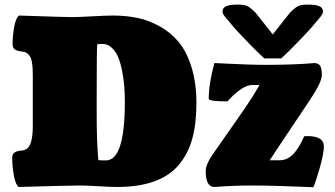

<svg xmlns="http://www.w3.org/2000/svg" viewBox="-20 -801 1445 829"><path d="M437.5 -108.4Q519 -108.4 519 -361.3Q519 -391.6 517.1 -421.4Q515.1 -451.2 508.8 -486.8Q502.4 -522.5 492.4 -548.8Q482.4 -575.2 464.4 -593.3Q446.3 -611.3 422.9 -611.3Q407.2 -611.3 399.9 -609.9Q397.5 -598.1 397.5 -385.7V-304.2Q397.5 -241.7 399.4 -193.1Q401.4 -144.5 403.3 -127L404.8 -109.4Q415 -108.4 437.5 -108.4ZM61 6.3Q47.4 -2.4 40 -42.5Q32.7 -82.5 32.7 -119.6Q32.7 -128.9 36.1 -135.3Q39.6 -141.6 46.6 -144.8Q53.7 -147.9 59.6 -149.2Q65.4 -150.4 76.2 -151.4Q90.8 -152.8 100.3 -162.6Q109.9 -172.4 114.3 -189.2Q118.7 -206.1 120.1 -222.2Q121.6 -238.3 121.6 -260.3V-474.6Q121.6 -493.7 120.8 -506.3Q120.1 -519 117.7 -533.2Q115.2 -547.4 110.6 -555.9Q106 -564.5 97.7 -570.6Q89.4 -576.7 77.6 -578.1Q67.4 -579.1 61.3 -580.6Q55.2 -582 48.1 -585.2Q41 -588.4 37.6 -594.7Q34.2 -601.1 34.2 -610.4Q34.2 -646 41.5 -685.5Q48.8 -725.1 62.5 -733.9Q260.7 -727.1 291 -727.1Q319.3 -727.1 377.9 -730.5Q436.5 -733.9 467.3 -733.9Q523.4 -733.9 572.5 -723.9Q621.6 -713.9 669.7 -687.3Q717.8 -660.6 752 -619.1Q786.1 -577.6 807.1 -510.3Q828.1 -442.9 828.1 -356Q828.1 -267.1 810.1 -201.9Q792 -136.7 752 -89.1Q711.9 -41.5 645.5 -17.6Q579.1 6.3 485.4 6.3Q458 6.3 406.2 3.2Q354.5 0 326.7 0Q272.5 0 61 6.3ZM912.1 5.9Q910.2 6.3 906.2 6.3Q868.2 6.3 868.2 -61.5Q868.2 -89.8 895 -129.4Q916.5 -161.1 963.1 -227.1Q1009.8 -293 1044.4 -344.2Q1079.1 -395.5 1100.6 -434.1H1070.3Q1046.9 -434.1 1021 -416.3Q995.1 -398.4 979 -380.9Q962.9 -363.3 962.4 -363.3Q881.3 -363.3 881.3 -374.5Q881.3 -440.4 905.8 -528.8Q918.5 -528.3 962.4 -526.1Q1006.3 -523.9 1048.1 -522.5Q1089.8 -521 1129.9 -521Q1249 -521 1338.9 -528.8Q1357.4 -526.9 1363.5 -514.9Q1369.6 -502.9 1369.6 -476.6Q1369.6 -446.3 1317.4 -368.2L1189 -176.3L1144.5 -108.9H1185.1Q1219.2 -108.9 1244.6 -134Q1270 -159.2 1293.5 -212.9Q1295.4 -212.9 1300.3 -213.1Q1305.2 -213.4 1307.6 -213.4Q1378.4 -213.4 1378.4 -168.9Q1378.4 -139.2 1361.3 -78.6Q1344.2 -18.1 1333 7.3Q1164.6 0 1066.4 0Q987.3 0 912.1 5.9ZM1194.3 -548.8H1121.1Q1088.4 -578.6 1042.7 -626.2Q997.1 -673.8 983.9 -689.9Q978.5 -696.8 970.5 -706.1Q962.4 -715.3 958 -720.5Q953.6 -725.6 949.2 -731.7Q944.8 -737.8 942.9 -742.4Q940.9 -747.1 940.9 -751.5Q940.9 -767.1 956.3 -774.2Q971.7 -781.2 1007.8 -781.2Q1036.1 -781.2 1050 -773.7Q1064 -766.1 1084 -745.6L1157.7 -652.3L1231.4 -745.6Q1251.5 -766.1 1265.4 -773.7Q1279.3 -781.2 1307.6 -781.2Q1343.8 -781.2 1359.1 -774.2Q1374.5 -767.1 1374.5 -751.5Q1374.5 -747.1 1372.6 -742.4Q1370.6 -737.8 1366.2 -731.7Q1361.8 -725.6 1357.4 -720.5Q1353 -715.3 1345 -706.1Q1336.9 -696.8 1331.5 -689.9Q1318.4 -673.8 1272.7 -626.2Q1227.1 -578.6 1194.3 -548.8Z"/></svg>

Font: Coustard Black
Style: Regular
Weight: 900
Foundry: vernon adams
Version: Version 1.001;